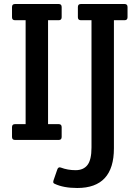

<svg xmlns="http://www.w3.org/2000/svg" viewBox="-20 -699 697 959"><path d="M220 -598V-79H273Q288 -79 288 -64V-15Q288 0 273 0H55Q40 0 40 -15V-64Q40 -79 55 -79H108V-598H55Q40 -598 40 -613V-664Q40 -679 55 -679H273Q288 -679 288 -664V-613Q288 -598 273 -598ZM437 38V-598H384Q369 -598 369 -613V-664Q369 -679 384 -679H602Q617 -679 617 -664V-613Q617 -598 602 -598H549V42Q549 240 366 240Q297 240 253 219Q246 216 246 210.5Q246 205 248 200L266 148Q271 133 284 138Q318 151 357.5 151Q397 151 417 125Q437 99 437 38Z"/></svg>

Font: Crete Round
Style: Regular
Weight: 400
Designer: Veronika Burian
Foundry: TypeTogether
Version: Version 1.001